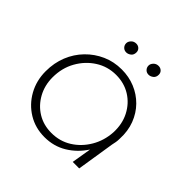

<svg xmlns="http://www.w3.org/2000/svg" viewBox="-175 -831 1003 1003"><g transform="rotate(45 326.5 -329.5)"><path d="M288 13Q220 13 166 -20Q112 -53 80.5 -109.5Q49 -166 49 -235Q49 -297 70 -349Q91 -401 129 -440Q167 -479 216.5 -501Q266 -523 324 -523Q377 -523 423 -504Q469 -485 503.5 -450Q538 -415 556.5 -366.5Q575 -318 572 -259Q572 -246 570 -233.5Q568 -221 565 -209L532 0H484L502 -108H501Q465 -53 410.5 -20Q356 13 288 13ZM298 -28Q360 -28 409.5 -59Q459 -90 490 -142.5Q521 -195 525 -259Q528 -323 502 -373.5Q476 -424 429.5 -453Q383 -482 323 -482Q261 -482 210 -449.5Q159 -417 128 -362Q97 -307 97 -238Q97 -179 123.5 -131Q150 -83 195 -55.5Q240 -28 298 -28ZM442 -602Q427 -602 417.5 -612Q408 -622 408 -636Q408 -649 419 -660.5Q430 -672 447 -672Q461 -672 470.5 -663Q480 -654 480 -640Q480 -621 467.5 -611.5Q455 -602 442 -602ZM277 -602Q262 -602 252.5 -612Q243 -622 243 -636Q243 -649 254 -660.5Q265 -672 282 -672Q296 -672 305.5 -663Q315 -654 315 -640Q315 -621 302.5 -611.5Q290 -602 277 -602Z"/></g></svg>

Font: MuseoModerno Thin ExtraLight
Style: Italic
Weight: 250
Italic angle: -9°
Version: Version 1.003